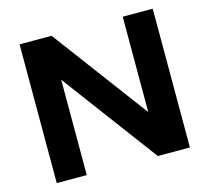

<svg xmlns="http://www.w3.org/2000/svg" viewBox="-105 -864 1080 989"><g transform="rotate(-15 434.5 -370.0)"><path d="M79.5 0V-740H250L629.5 -231.5V-740H789.5V0H618.5L239.5 -508.5V0Z"/></g></svg>

Font: Encode Sans Expanded
Style: Bold
Weight: 700
Width: 7
Designer: Multiple Designers
Foundry: Impallari Type
Version: Version 3.000; ttfautohint (v1.8.3) -l 8 -r 50 -G 200 -x 14 